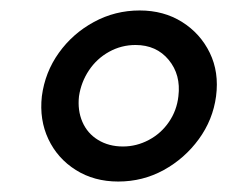

<svg xmlns="http://www.w3.org/2000/svg" viewBox="-20 -747 434 367"><path d="M60 -563Q66 -609 92.5 -646Q119 -683 159.5 -705Q200 -727 247 -727Q293 -727 328 -705Q363 -683 381 -646Q399 -609 393 -563Q387 -518 360 -481Q333 -444 293 -422Q253 -400 206 -400Q160 -400 125 -422Q90 -444 72.5 -481Q55 -518 60 -563ZM131 -563Q128 -536 137.5 -514Q147 -492 167.5 -479.5Q188 -467 215 -467Q241 -467 264.5 -479.5Q288 -492 303 -514Q318 -536 321 -563Q326 -604 302.5 -632.5Q279 -661 239 -661Q212 -661 188.5 -648Q165 -635 150 -612.5Q135 -590 131 -563Z"/></svg>

Font: Aleo Medium
Style: Italic
Weight: 500
Italic angle: -7°
Designer: Alessio Laiso
Foundry: Alessio Laiso
Version: Version 2.001;gftools[0.9.29]